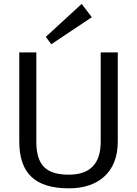

<svg xmlns="http://www.w3.org/2000/svg" viewBox="-20 -973 714 1000"><path d="M338.1 7.9Q207.8 7.9 144.1 -51.5Q80.4 -111 80.4 -236.1V-700H169.2V-234.6Q169.2 -143.8 209 -103.5Q248.7 -63.2 338.1 -63.2Q504.5 -63.2 504.5 -234.6V-700H593.4V-236.1Q593.4 -176.1 575.6 -130.9Q557.8 -85.6 524.1 -54.5Q490.4 -23.4 443.5 -7.7Q396.5 7.9 338.1 7.9ZM458.2 -883.4 247.1 -742.6 218.4 -781 405.4 -952.6Z"/></svg>

Font: Pathway Extreme 8pt Thin
Style: Regular
Weight: 100
Designer: Eduardo Rodriguez Tunni
Foundry: Eduardo Rodriguez Tunni
Version: Version 1.000